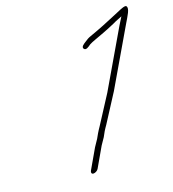

<svg xmlns="http://www.w3.org/2000/svg" viewBox="-102 -769 754 839"><g transform="rotate(-15 275.0 -349.5)"><path d="M240.2 -29 283.9 -123 302.3 -156 312.9 -180C316.4 -188 322.3 -197 327.1 -206L397.2 -339L524.6 -609C539.7 -641 557.2 -671 546 -683C540.8 -689 517.7 -676 511.8 -673C492.3 -662 484.4 -659 460.3 -646C445.7 -638 413.3 -621 360.8 -597C351.5 -593 342.6 -587 334.4 -580C323.9 -572 309.7 -562 317.5 -552C326.4 -542 339.2 -554 350 -563C359.2 -570 398.6 -587 408.2 -592C424.7 -600 454.1 -614 471.3 -624C491.1 -636 496.4 -637 513.3 -646C505.8 -632 500 -620 494.6 -609L367.2 -339L297.4 -207C292.3 -197 286.4 -188 282.6 -179L272.6 -157L253.9 -123L210.2 -29C206.6 -21 209.4 -14 217.4 -14C225.4 -14 236.6 -21 240.2 -29Z"/></g></svg>

Font: MewTooHand
Style: UltIta
Weight: 400
Designer: Mew Too, Robert Jablonski
Version: Version 0.77